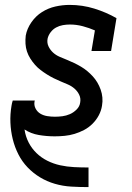

<svg xmlns="http://www.w3.org/2000/svg" viewBox="-20 -548 540 783"><path d="M340 215Q305 215 270.5 213Q236 211 203.5 201.5Q171 192 143 175Q115 158 92.5 134.5Q70 111 55 81.5Q40 52 32 19.5Q24 -13 22.5 -47.5Q21 -82 27 -117Q28 -122 29 -127.5Q30 -133 32 -138H122L121 -135Q118 -119 125 -105.5Q132 -92 144.5 -84.5Q157 -77 172.5 -74.5Q188 -72 204 -72Q219 -72 234.5 -74Q250 -76 265 -82.5Q280 -89 292.5 -101.5Q305 -114 307 -130Q310 -147 303 -161.5Q296 -176 284 -186.5Q272 -197 257 -203.5Q242 -210 227.5 -216Q213 -222 199 -229Q185 -236 171.5 -244.5Q158 -253 145.5 -262.5Q133 -272 122.5 -284Q112 -296 103.5 -309.5Q95 -323 90 -338Q85 -353 84 -369.5Q83 -386 85 -403Q90 -431 108 -457Q126 -483 151.5 -499Q177 -515 206 -521.5Q235 -528 264 -528Q316 -528 364.5 -513Q413 -498 455 -474L433 -340H353L367 -424Q344 -434 318 -441Q292 -448 265 -448Q251 -448 236.5 -445.5Q222 -443 209 -436Q196 -429 186.5 -416.5Q177 -404 174 -390Q171 -373 178 -358.5Q185 -344 196.5 -333.5Q208 -323 223 -316.5Q238 -310 253 -304Q268 -298 282.5 -291Q297 -284 310.5 -276Q324 -268 336 -258Q348 -248 358.5 -236.5Q369 -225 377 -211.5Q385 -198 390.5 -182.5Q396 -167 397.5 -150.5Q399 -134 396 -117Q393 -97 383 -78Q373 -59 357.5 -43.5Q342 -28 323 -18Q304 -8 284 -2Q264 4 243.5 6Q223 8 203 8Q170 8 138 2.5Q106 -3 80 -20Q84 8 96.5 32.5Q109 57 128.5 76Q148 95 173 107.5Q198 120 225.5 126Q253 132 282 133.5Q311 135 340 135H341V215Z"/></svg>

Font: Iosevka Curly Slab Medium
Style: Italic
Weight: 500
Italic angle: -9°
Monospace: yes
Designer: Belleve Invis
Foundry: Belleve Invis
Version: Version 22.1.2; ttfautohint (v1.8.4)